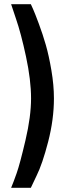

<svg xmlns="http://www.w3.org/2000/svg" viewBox="-20 -770 322 915"><path d="M33 -750H127Q131 -741 138.5 -724.5Q146 -708 165 -657Q184 -606 198.5 -555.5Q213 -505 225 -434.5Q237 -364 237 -301Q237 -201 209.5 -94.5Q182 12 154 68L127 125H33Q44 99 59.5 55Q75 11 101.5 -102Q128 -215 128 -301Q128 -388 104 -500Q80 -612 56 -681Z"/></svg>

Font: TitilliumText
Style: Medium
Weight: 500
Designer: Accademia di Belle Arti di Urbino and others
Foundry: Accademia di Belle Arti di Urbino and others.
Version: Version 60.001